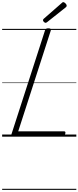

<svg xmlns="http://www.w3.org/2000/svg" viewBox="-20 -1275 732 1791"><path d="M107 0Q79 0 87 -23L400 -992Q403 -1002 409.5 -1006.5Q416 -1011 432 -1011Q445 -1011 451.5 -1006.5Q458 -1002 454 -991L150 -50H577Q587 -50 589.5 -44Q592 -38 588 -25Q585 -12 578.5 -6Q572 0 562 0ZM406 -1062Q398 -1062 389.5 -1070.5Q381 -1079 381 -1086Q381 -1089 382 -1092Q383 -1095 387 -1099L555 -1246Q559 -1249 562 -1252Q565 -1255 570 -1255Q576 -1255 583.5 -1249.5Q591 -1244 596.5 -1236.5Q602 -1229 602 -1222Q602 -1218 600.5 -1214.5Q599 -1211 594 -1207L420 -1069Q415 -1066 412 -1064Q409 -1062 406 -1062ZM0 486H692V496H0ZM0 -20H692V0H0ZM0 -505H692V-500H0ZM0 -1006H692V-996H0Z"/></svg>

Font: Playwrite CA Guides
Style: Regular
Weight: 400
Designer: Veronika Burian, José Scaglione
Foundry: TypeTogether
Version: Version 1.003